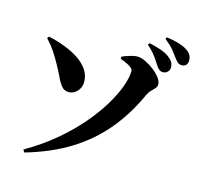

<svg xmlns="http://www.w3.org/2000/svg" viewBox="-128 -1003 1257 1210"><g transform="rotate(15 500.0 -398.0)"><path d="M123 52Q229 -9 313.5 -80Q398 -151 461.5 -225Q525 -299 567.5 -369.5Q610 -440 631.5 -500Q653 -560 653 -602Q653 -611 644 -620Q635 -629 616 -638.5Q597 -648 568 -659V-673Q588 -682 617 -691Q646 -700 667 -700Q689 -700 718 -686.5Q747 -673 774.5 -652Q802 -631 820 -607.5Q838 -584 838 -563Q838 -549 827.5 -537.5Q817 -526 803.5 -512.5Q790 -499 781 -479Q720 -344 632 -238Q544 -132 421.5 -55.5Q299 21 133 69ZM305 -371Q276 -371 258.5 -391.5Q241 -412 226 -444.5Q211 -477 191 -513Q166 -559 142 -595Q118 -631 86 -665L95 -677Q150 -665 201.5 -645.5Q253 -626 294 -599Q335 -572 359 -536.5Q383 -501 383 -457Q383 -422 359.5 -396.5Q336 -371 305 -371ZM845 -646Q832 -646 821.5 -654Q811 -662 800 -679Q787 -700 767 -728Q747 -756 710 -789L718 -801Q762 -792 799.5 -778.5Q837 -765 862 -742Q877 -729 882.5 -715.5Q888 -702 888 -688Q888 -671 876 -658.5Q864 -646 845 -646ZM949 -719Q933 -719 922.5 -728Q912 -737 898 -756Q886 -773 867.5 -796.5Q849 -820 807 -854L814 -865Q859 -859 895 -848Q931 -837 953 -821Q972 -808 979.5 -792.5Q987 -777 987 -759Q987 -741 977 -730Q967 -719 949 -719Z"/></g></svg>

Font: Noto Serif JP Black
Style: Regular
Weight: 900
Designer: Ryoko NISHIZUKA 西塚涼子 (kana & ideographs); Frank Grießhammer (Latin, Greek & Cyrillic); Wenlong ZHANG 张文龙 (bopomofo); San
Foundry: Adobe
Version: Version 2.003-H1;hotconv 1.1.1;makeotfexe 2.6.0